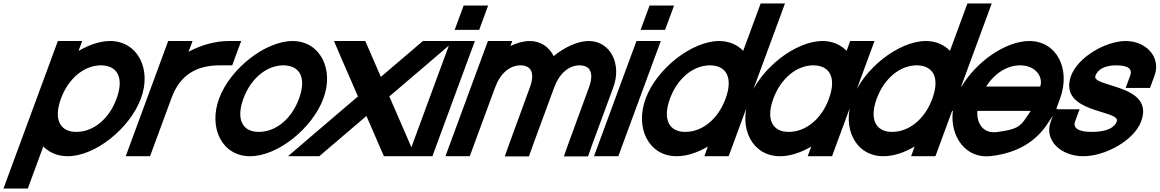

<svg xmlns="http://www.w3.org/2000/svg" viewBox="-77 -849 6674 1105"><path d="M375 -555.9C435.3 -591.2 498.6 -612.6 556.1 -613C715.1 -613 797.3 -451 734 -282C670.9 -111 471.2 51 311.6 50C253.9 50 206.4 28.8 172.3 -6.3L108.8 166L83 236H-57L-31.2 166L134 -282L230.2 -543L256.1 -613H396.1ZM274 -282C230.1 -163 267.8 -89 363.2 -90C459.2 -90 551.1 -163 594 -282C637.5 -400 600.1 -472 504.4 -473C409.4 -473 317.5 -400 274 -282Z M1008.2 -550.9C1082.3 -591 1163.8 -613 1241.1 -613H1311.1L1259.4 -473H1189.4C1052.3 -473 960 -417.6 911 -287.5L909 -282L883.2 -212L812.4 -20L786.6 50H646.6L672.4 -20L743.2 -212L769 -282C769.4 -283.2 769.9 -284.5 770.3 -285.7L865.2 -543L891.1 -613H1031.1Z M1184 -282C1247.1 -453 1448.7 -612 1606.1 -613C1765.1 -613 1847.3 -451 1784 -282C1720.9 -111 1521.2 51 1361.6 50C1202.6 50 1120.9 -111 1184 -282ZM1324 -282C1280.1 -163 1317.8 -89 1413.2 -90C1509.2 -90 1601.1 -163 1644 -282C1687.5 -400 1650.1 -472 1554.4 -473C1459.4 -473 1367.5 -400 1324 -282Z M2163.7 -294 2263.6 -64 2312.6 50H2132.6L2121.1 24L2031.9 -181.5L1791.1 24L1760.6 50H1580.6L1713.6 -64L1983.1 -294L1894 -499L1845.1 -613H2025.1L2036.5 -587L2114.9 -406.4L2326.5 -587L2357.1 -613H2537.1L2404 -499Z M2609.7 -677H2539.7L2591.3 -817H2661.3H2662.3H2732.3L2680.7 -677H2610.7ZM2490.2 -543 2516.1 -613H2656.1L2630.2 -543L2437.4 -20L2411.6 50H2271.6L2297.4 -20Z M3109.4 -526.1C3173.1 -577.8 3247.1 -612.5 3311.1 -613C3437.1 -613 3502.6 -479 3452.2 -345L3332.4 -20L3307.2 51H3168.2L3193 -19L3312.2 -345C3342.8 -428 3321.1 -472 3259.4 -473C3197.9 -473 3143.6 -428.6 3112.9 -346.7L3112.2 -345L3086.4 -275L2992.4 -20L2967.2 51H2828.2L2853 -19L2946.6 -275H2946.4L2972.2 -345C3002.8 -428 2981.1 -472 2919.4 -473C2857.4 -473 2802.8 -428 2772.2 -345L2746.4 -275L2652.4 -20L2626.6 50H2486.6L2512.4 -20L2606.4 -275L2632.2 -345L2705.2 -543L2731.1 -613H2871.1L2860.5 -584.4C2898.1 -602.2 2936.1 -612.7 2971.1 -613C3035.4 -613 3083.9 -578.1 3109.4 -526.1Z M3679.7 -677H3609.7L3661.3 -817H3731.3H3732.3H3802.3L3750.7 -677H3680.7ZM3560.2 -543 3586.1 -613H3726.1L3700.2 -543L3507.4 -20L3481.6 50H3341.6L3367.4 -20Z M3639 -282C3702.1 -453 3903.7 -612 4061.1 -613C4118.6 -613 4166.1 -591.8 4200.3 -556.7L4274.9 -759L4300.7 -829H4440.7L4414.9 -759L4240.3 -285.6L4239 -282L4142.4 -20L4116.6 50H3976.6L3997 -5.5C3937.2 29.4 3874.3 50.4 3816.6 50C3657.6 50 3575.9 -111 3639 -282ZM3779 -282C3735.1 -163 3772.8 -89 3868.2 -90C3962.7 -90 4053.3 -160.8 4097 -276.6L4099 -282C4142.5 -400 4105.1 -472 4009.4 -473C3914.4 -473 3822.5 -400 3779 -282Z M4233.6 -281C4297.1 -453 4498.7 -612 4656.1 -613C4713.6 -613 4761.1 -591.8 4795.3 -556.6L4816.1 -613H4956.1L4930.2 -543L4834.9 -284.6L4833.6 -281L4737.4 -20L4711.6 50H4571.6L4592 -5.5C4532.2 29.4 4469.3 50.4 4411.6 50C4252.6 50 4170.9 -111 4233.6 -281ZM4373.6 -281C4330.1 -163 4367.8 -89 4463.2 -90C4557.7 -90 4648.3 -160.8 4691.7 -275.7L4693.6 -281C4737.5 -400 4700.1 -472 4604.4 -473C4509.4 -473 4417.5 -400 4373.6 -281Z M4829 -282C4892.1 -453 5093.7 -612 5251.1 -613C5308.6 -613 5356.1 -591.8 5390.3 -556.7L5464.9 -759L5490.7 -829H5630.7L5604.9 -759L5430.3 -285.6L5429 -282L5332.4 -20L5306.6 50H5166.6L5187 -5.5C5127.2 29.4 5064.3 50.4 5006.6 50C4847.6 50 4765.9 -111 4829 -282ZM4969 -282C4925.1 -163 4962.8 -89 5058.2 -90C5152.7 -90 5243.3 -160.8 5287 -276.6L5289 -282C5332.5 -400 5295.1 -472 5199.4 -473C5104.4 -473 5012.5 -400 4969 -282Z M5598.5 -351H5909.4C5927.5 -400 5890.1 -472 5794.4 -473C5719.8 -473 5647.7 -428 5598.5 -351ZM5406.8 -211H5397.8L5423.6 -281L5449.4 -351H5457.2C5541.8 -494.4 5710.3 -612.1 5846.1 -613C6005.1 -613 6086.7 -452 6023.6 -281L6002.2 -223H6009.2L5949 -133C5884.6 -37 5781.6 31 5627.9 49C5481.7 68 5388.6 -63.3 5406.8 -211ZM5855.2 -211H5547.9C5542.5 -131 5587.7 -79.5 5659.8 -89H5660.8C5771.4 -104 5792.1 -117 5829.8 -173Z M6567.3 -413 6541.5 -343H6401.5L6427.3 -413C6441 -450 6420.1 -472 6349.4 -473C6279.4 -473 6242 -450 6227.3 -413C6202.2 -345 6572 -366 6490.3 -150C6450.5 -42 6284.2 51 6156.6 50C6029.6 50 5930.1 -41 5970.3 -150L5996.1 -220H6136.1L6110.3 -150C6097.4 -115 6124.8 -89 6208.2 -90C6292.2 -90 6337 -114 6350.3 -150C6375.4 -218 6008.9 -195 6087.3 -413C6126.8 -520 6284.7 -612 6401.1 -613C6519.1 -613 6606.8 -520 6567.3 -413Z"/></svg>

Font: Nordica Plus
Style: NordicaClassicRgObl
Weight: 500
Version: Version 1.01